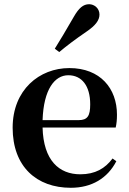

<svg xmlns="http://www.w3.org/2000/svg" viewBox="-20 -875 612 911"><path d="M240 -644 261 -628C296 -657 332 -685 392 -726C433 -754 452 -779 452 -806C452 -836 427 -855 403 -855C375 -855 354 -837 330 -795C291 -727 266 -686 240 -644ZM316 16C415 16 490 -29 532 -110L514 -123C479 -76 432 -48 361 -48C261 -48 186 -113 182 -270H529C533 -288 535 -306 535 -331C535 -455 456 -552 309 -552C167 -552 40 -449 40 -269C40 -84 154 16 316 16ZM182 -305C187 -452 240 -518 304 -518C368 -518 408 -468 408 -380C408 -326 396 -305 353 -305Z"/></svg>

Font: Noto Serif SC
Style: Bold
Weight: 700
Designer: Ryoko NISHIZUKA 西塚涼子 (kana & ideographs); Frank Grießhammer (Latin, Greek & Cyrillic); Wenlong ZHANG 张文龙 (bopomofo); San
Foundry: Adobe
Version: Version 2.001;hotconv 1.1.0;makeotfexe 2.6.0